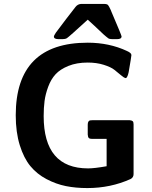

<svg xmlns="http://www.w3.org/2000/svg" viewBox="-20 -934 773 976"><path d="M254 -748Q254 -753 264 -768Q274 -782 317.5 -839Q361 -896 364 -899Q375 -913 392 -914H509Q524 -914 529 -908.5Q534 -903 543 -883Q546 -876 547 -873Q598 -754 598 -749Q598 -735 575 -735H553Q547 -735 544 -735.5Q541 -736 537 -736.5Q533 -737 529 -740.5Q525 -744 520 -747.5Q515 -751 506 -759.5Q497 -768 487.5 -777Q478 -786 461 -802Q444 -818 426 -834Q330 -746 320 -740Q312 -735 298 -735H278Q254 -735 254 -748ZM60 -348Q60 -717 426 -717Q535 -717 625 -675Q648 -665 648 -654Q648 -648 634 -567Q629 -544 622 -538L617 -537Q610 -539 594.5 -552Q579 -565 561.5 -579Q544 -593 507.5 -604.5Q471 -616 426 -616Q370 -616 328 -599Q286 -582 262.5 -556.5Q239 -531 225 -493Q211 -455 206.5 -420.5Q202 -386 202 -344Q202 -78 428 -78Q460 -78 522 -89V-228H448Q437 -228 432 -232Q427 -236 426 -250V-300Q426 -311 429.5 -316Q433 -321 437.5 -322Q442 -323 451 -323H639Q650 -322 654.5 -318Q659 -314 659 -302V-49Q659 -32 644 -24Q542 22 424 22Q365 22 315 12Q265 2 216.5 -23.5Q168 -49 134.5 -89.5Q101 -130 80.5 -196Q60 -262 60 -348Z"/></svg>

Font: CMU Sans Serif
Style: Bold
Weight: 700
Version: Version 0.7.0